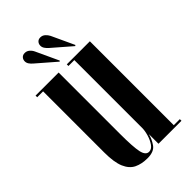

<svg xmlns="http://www.w3.org/2000/svg" viewBox="-217 -752 830 830"><g transform="rotate(-45 198.0 -337.0)"><path d="M165.5 11Q130 11 104.2 -1.5Q78.5 -14 64.5 -46.5Q50.5 -79 50.5 -139V-513H14.5V-523H155.5V-148.5Q155.5 -67.5 162.5 -35.8Q169.5 -4 190 -4Q205.5 -4 217 -20.2Q228.5 -36.5 235 -58.8Q241.5 -81 241.5 -98V-513H205.5V-523H346.5V-10H383.5V0H243V-59Q237 -34 221.2 -11.5Q205.5 11 165.5 11ZM287 -553 201 -627.5Q192.5 -635 187 -643.2Q181.5 -651.5 181.5 -660.5Q181.5 -671.5 188.2 -679Q195 -686.5 206.5 -686.5Q219 -686.5 228.2 -678.5Q237.5 -670.5 243 -659.5L291 -556ZM192 -553 106 -627.5Q97 -635 91.5 -643.2Q86 -651.5 86 -660.5Q86 -671.5 92.8 -679Q99.5 -686.5 111.5 -686.5Q124 -686.5 133.2 -678.5Q142.5 -670.5 147.5 -659.5L195.5 -556Z"/></g></svg>

Font: Imbue 100pt SemiBold
Style: Regular
Weight: 600
Designer: Tyler Finck
Foundry: Etcetera Type Company
Version: Version 1.102; ttfautohint (v1.8.3)